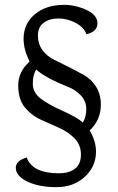

<svg xmlns="http://www.w3.org/2000/svg" viewBox="-20 -692 485 790"><path d="M129 -406Q115 -384 115 -347.5Q115 -311 148 -286Q181 -261 237.5 -236Q294 -211 321 -188Q335 -211 335 -243.5Q335 -276 312.5 -299.5Q290 -323 261 -334Q166 -372 129 -406ZM102 -439Q77 -488 77 -532Q77 -594 123 -633Q169 -672 244 -672Q291 -672 336 -651Q381 -630 381 -596Q381 -562 336 -551Q325 -580 291 -598Q257 -616 220.5 -616Q184 -616 160 -598.5Q136 -581 136 -546Q136 -511 155 -485.5Q174 -460 203 -446Q232 -432 265.5 -415Q299 -398 328 -381.5Q357 -365 376 -334Q395 -303 395 -261Q395 -199 349 -155Q375 -112 375 -68Q375 -7 329 35.5Q283 78 211.5 78Q140 78 92.5 55Q45 32 45 -2Q45 -31 90 -44Q113 21 223 21Q263 21 288 2.5Q313 -16 313 -56Q313 -96 286.5 -123Q260 -150 222 -166.5Q184 -183 146 -200.5Q108 -218 81.5 -251Q55 -284 55 -340.5Q55 -397 102 -439Z"/></svg>

Font: Overlock Mod
Style: Regular
Weight: 400
Designer: Dario Muhafara
Foundry: Dario Manuel Muhafara
Version: Version 1.001